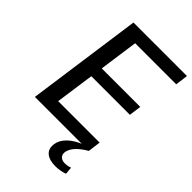

<svg xmlns="http://www.w3.org/2000/svg" viewBox="-261 -800 1099 1099"><g transform="rotate(45 288.0 -251.0)"><path d="M133 -77H492L482 0H45L143 -700H576L566 -623H211L242 -683L195 -348L177 -386H512L502 -312H166L195 -350L148 -17ZM408 198Q359 198 333.5 176.5Q308 155 314 113Q319 78 350 47.5Q381 17 434 -4L482 0Q441 24 418 49Q395 74 390 101Q387 123 399.5 135.5Q412 148 434 148Q457 148 478 140L482 185Q467 191 447 194.5Q427 198 408 198Z"/></g></svg>

Font: Pathway Extreme 28pt Medium
Style: Italic
Weight: 500
Italic angle: -8°
Designer: Eduardo Rodriguez Tunni
Foundry: Eduardo Rodriguez Tunni
Version: Version 1.001;gftools[0.9.26]